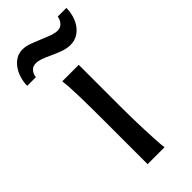

<svg xmlns="http://www.w3.org/2000/svg" viewBox="-260 -757 804 804"><g transform="rotate(-45 141.5 -355.0)"><path d="M183.1 -231.9Q183.1 -208.5 183.8 -176.5Q184.6 -144.5 185.8 -111.8Q187 -79.1 188.7 -49.3Q190.4 -19.5 192.9 0H92.8V-258.8Q92.8 -294.4 92.5 -329.1Q92.3 -363.8 91.6 -394.8Q90.8 -425.8 89.4 -452.4Q87.9 -479 85.4 -498H183.1ZM-31.7 -588.4Q-31.7 -610.8 -25.1 -632.6Q-18.6 -654.3 -6.6 -671.6Q5.4 -689 22.7 -699.7Q40 -710.4 62 -710.4Q72.3 -710.4 82 -708.5Q91.8 -706.5 101.8 -702.9Q111.8 -699.2 122.8 -694.6Q133.8 -689.9 146.5 -685.1Q159.7 -679.7 170.2 -675.3Q180.7 -670.9 189.7 -668Q198.7 -665 206.5 -663.3Q214.4 -661.6 222.2 -661.6Q239.3 -661.6 250.2 -673.8Q261.2 -686 263.7 -703.1H314.9Q314.9 -679.7 308.3 -657.7Q301.8 -635.7 289.3 -618.7Q276.9 -601.6 258.8 -591.3Q240.7 -581.1 218.3 -581.1Q198.7 -581.1 179 -587.6Q159.2 -594.2 136.7 -604.5Q108.4 -617.7 91.6 -623.8Q74.7 -629.9 61 -629.9Q43 -629.9 32.2 -618.2Q21.5 -606.4 19.5 -588.4Z"/></g></svg>

Font: Andika New Basic
Style: Regular
Weight: 400
Designer: Victor Gaultney, Annie Olsen, Julie Remington, Don Collingsworth, Eric Hays
Foundry: SIL International
Version: Version 5.500